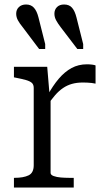

<svg xmlns="http://www.w3.org/2000/svg" viewBox="-20 -834 478 854"><path d="M320 -757 350 -638V-616H324L250 -713Q237 -730 229.5 -744Q222 -758 222 -773Q222 -791 233.5 -802.5Q245 -814 265 -814Q288 -814 300.5 -799.5Q313 -785 320 -757ZM151 -757 181 -638V-616H154L81 -713Q67 -730 59.5 -744Q52 -758 52 -773Q52 -791 64 -802.5Q76 -814 96 -814Q118 -814 131 -799.5Q144 -785 151 -757ZM405 -543V-462Q397 -464 387.5 -465Q378 -466 368 -466.5Q358 -467 349 -467Q322 -467 300.5 -461Q279 -455 260.5 -442.5Q242 -430 225 -410.5Q208 -391 190 -364V-407Q215 -453 241.5 -484Q268 -515 298.5 -531.5Q329 -548 367 -548Q379 -548 390 -546.5Q401 -545 405 -543ZM42 0V-43H45Q84 -43 107 -54Q130 -65 130 -99V-443Q130 -458 121.5 -465.5Q113 -473 95.5 -478Q78 -483 52 -488L42 -490V-537H190L201 -406L205 -410V-65Q205 -56 218.5 -51Q232 -46 251 -44.5Q270 -43 286 -43H308V0Z"/></svg>

Font: Roboto Serif Light
Style: Regular
Weight: 300
Designer: Greg Gazdowicz
Foundry: Commercial Type
Version: Version 1.008